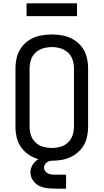

<svg xmlns="http://www.w3.org/2000/svg" viewBox="-20 -948 616 1142"><path d="M313 174H373V91H313Q297 91 281.5 89Q266 87 254 75.5Q242 64 242 48Q242 37 249 27.5Q256 18 266.5 13Q277 8 288 8V-22Q265 -22 243.5 -16.5Q222 -11 203 2Q184 15 172.5 35Q161 55 161 78Q161 103 176 125Q191 147 214 158Q237 169 262.5 171.5Q288 174 313 174ZM288 8Q322 8 355 1.5Q388 -5 417.5 -23Q447 -41 467.5 -68Q488 -95 496 -128Q504 -161 504 -195V-540Q504 -574 496 -607Q488 -640 467.5 -667.5Q447 -695 417.5 -712.5Q388 -730 355 -736.5Q322 -743 288 -743Q254 -743 221 -736.5Q188 -730 158.5 -712.5Q129 -695 108.5 -667.5Q88 -640 80 -607Q72 -574 72 -540V-195Q72 -161 80 -128Q88 -95 108.5 -68Q129 -41 158.5 -23Q188 -5 221 1.5Q254 8 288 8ZM288 -68Q262 -68 236.5 -75Q211 -82 191.5 -100.5Q172 -119 164 -144Q156 -169 156 -195V-540Q156 -566 164 -591.5Q172 -617 191.5 -635Q211 -653 236.5 -660.5Q262 -668 288 -668Q314 -668 339.5 -660.5Q365 -653 384.5 -635Q404 -617 412 -591.5Q420 -566 420 -540V-195Q420 -169 412 -144Q404 -119 384.5 -100.5Q365 -82 339.5 -75Q314 -68 288 -68ZM438 -852V-928H138V-852Z"/></svg>

Font: Iosevka SS01 Extended
Style: Regular
Weight: 400
Width: 7
Monospace: yes
Designer: Belleve Invis
Foundry: Belleve Invis
Version: Version 3.4.7; ttfautohint (v1.8.3)